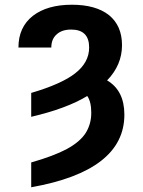

<svg xmlns="http://www.w3.org/2000/svg" viewBox="-20 -575 604 812"><path d="M112 -182Q241 -220 298 -265Q357 -311 357 -374Q357 -450 281 -450Q242 -450 220 -430Q197 -410 197 -374H58Q58 -460 119 -508Q180 -555 284 -555Q385 -555 441 -511Q496 -466 496 -384Q496 -300 433 -235Q506 -192 506 -90Q506 147 112 217V112Q207 85 263 55Q318 25 342 -12Q366 -50 366 -98Q366 -145 349 -169Q262 -116 112 -81Z"/></svg>

Font: Sinter Bold
Style: Regular
Weight: 700
Foundry: Adobe & rsms
Version: Version 1.000